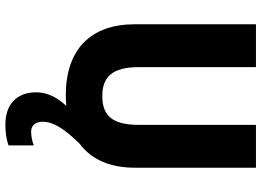

<svg xmlns="http://www.w3.org/2000/svg" viewBox="-152 -602 994 731"><g transform="rotate(90 345.5 -237.0)"><path d="M444 98C444 59 469 17 528 -43C589 -88 619 -161 619 -252V-714H456V-270C456 -169 423 -129 346 -129C274 -129 236 -166 236 -269V-714H73V-251C73 -86 168 10 343 10C357 10 371 9 384 8C350 43 332 82 332 123C332 196 377 240 455 240C485 240 512 236 534 228V132C522 137 499 142 482 142C460 142 444 128 444 98Z"/></g></svg>

Font: Noto Sans Gurmukhi UI SemiCondensed ExtraBold
Style: Regular
Weight: 800
Width: 4
Designer: Jelle Bosma - Monotype Design Team
Foundry: Monotype Imaging Inc.
Version: Version 2.004